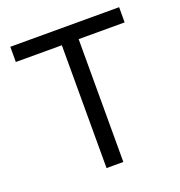

<svg xmlns="http://www.w3.org/2000/svg" viewBox="-126 -796 844 902"><g transform="rotate(-20 296.0 -345.0)"><path d="M24 -614V-690H568V-614H338V0H254V-614Z"/></g></svg>

Font: Oxanium ExtraLight
Style: Regular
Weight: 400
Version: Version 2.000